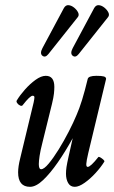

<svg xmlns="http://www.w3.org/2000/svg" viewBox="-20 -709 441 742"><path d="M96 13Q50 13 50 -43Q50 -65 58 -97L110 -313Q113 -327 113 -333Q113 -339 106 -339Q96 -339 68 -303Q65 -298 58 -301Q51 -304 46.5 -310.5Q42 -317 45 -321Q57 -341 76.5 -363Q96 -385 117.5 -400.5Q139 -416 157 -416Q190 -416 190 -373Q190 -362 188.5 -347.5Q187 -333 181 -308L144 -158Q136 -127 133 -106.5Q130 -86 130 -75Q130 -55 139 -55Q150 -55 168 -76.5Q186 -98 206.5 -131Q227 -164 245.5 -200Q264 -236 276 -265Q297 -312 319 -404Q322 -416 353 -416Q373 -416 381.5 -413.5Q390 -411 390 -404L321 -117Q314 -87 313.5 -75.5Q313 -64 319 -64Q330 -64 360 -102Q362 -104 368 -100.5Q374 -97 379.5 -92Q385 -87 383 -84Q370 -63 349.5 -40.5Q329 -18 307 -2.5Q285 13 269 13Q252 13 243.5 -1.5Q235 -16 235 -38Q235 -50 237 -63.5Q239 -77 245 -104L261 -175Q233 -124 203.5 -81.5Q174 -39 146.5 -13Q119 13 96 13ZM167 -500Q155 -485 144 -493.5Q133 -502 144 -523L227 -678Q234 -690 245 -689Q256 -688 266.5 -679.5Q277 -671 282 -660.5Q287 -650 280 -642ZM284 -500Q272 -485 261 -493.5Q250 -502 261 -523L344 -678Q351 -690 362 -689Q373 -688 383.5 -679.5Q394 -671 399 -660.5Q404 -650 397 -642Z"/></svg>

Font: Junicode Two Beta Condensed Medium
Style: Italic
Weight: 500
Width: 3
Italic angle: -9°
Version: Version 1.053; ttfautohint (v1.8.4)